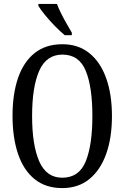

<svg xmlns="http://www.w3.org/2000/svg" viewBox="-20 -951 637 981"><path d="M298 10Q213 10 156.5 -36Q100 -82 72 -165Q44 -248 44 -359Q44 -470 72 -552Q100 -634 156.5 -679.5Q213 -725 299 -725Q380 -725 436.5 -679.5Q493 -634 522.5 -551.5Q552 -469 552 -358Q552 -247 522.5 -164.5Q493 -82 436.5 -36Q380 10 298 10ZM298 -43Q384 -43 418 -126.5Q452 -210 452 -358Q452 -507 418 -589.5Q384 -672 299 -672Q217 -672 180.5 -589.5Q144 -507 144 -358Q144 -210 180.5 -126.5Q217 -43 298 -43ZM311 -771Q289 -789 261 -817.5Q233 -846 209.5 -875Q186 -904 176 -921V-931H271Q279 -909 292.5 -882Q306 -855 321 -829Q336 -803 347 -784V-771Z"/></svg>

Font: Noto Serif Myanmar ExtraCondensed
Style: Regular
Weight: 400
Width: 2
Designer: Ben Mitchell and the Monotype Design Team
Foundry: Monotype Imaging Inc.
Version: Version 2.106; ttfautohint (v1.8.4.7-5d5b)